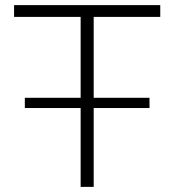

<svg xmlns="http://www.w3.org/2000/svg" viewBox="-20 -730 681 750"><path d="M77 -308V-348H564V-308ZM606 -664H346V0H295V-664H35V-710H606Z"/></svg>

Font: Raleway Thin Light
Style: Regular
Weight: 300
Version: Version 4.026